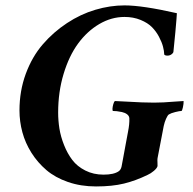

<svg xmlns="http://www.w3.org/2000/svg" viewBox="-20 -671 702 698"><path d="M432.6 -651.4Q498 -651.4 623 -623Q623 -615.2 617.4 -553.2Q611.8 -491.2 610.4 -482.4Q609.4 -477.5 603 -473.1Q596.7 -468.8 588.9 -468.8Q580.1 -468.8 577.1 -472.7Q576.7 -485.8 572.5 -501.7Q568.4 -517.6 558.1 -537.1Q547.9 -556.6 532.5 -572.3Q517.1 -587.9 491 -598.6Q464.8 -609.4 432.6 -609.4Q384.8 -609.4 340.8 -583.5Q296.9 -557.6 263.9 -512.7Q231 -467.8 211.2 -402.3Q191.4 -336.9 191.4 -261.7Q191.4 -232.9 196 -203.6Q200.7 -174.3 212.9 -143.6Q225.1 -112.8 242.9 -89.4Q260.7 -65.9 290.3 -51Q319.8 -36.1 356.4 -36.1Q394.5 -36.1 412.1 -48.8Q419.4 -54.2 421.9 -65.4Q423.3 -71.8 427 -92.5Q430.7 -113.3 436.3 -143.1Q441.9 -172.9 445.3 -191.4Q451.2 -220.7 450.2 -241.2Q449.7 -249.5 442.1 -255.4Q434.6 -261.2 423.3 -263.7Q412.1 -266.1 404.5 -266.8Q397 -267.6 390.6 -267.6Q388.7 -268.6 388.9 -275.6Q389.2 -282.7 391.8 -292Q394.5 -301.3 397.5 -303.7Q412.1 -303.2 441.9 -301.5Q471.7 -299.8 495.6 -298.8Q519.5 -297.9 540 -297.9Q557.1 -297.9 574.7 -298.8Q592.3 -299.8 613.5 -301.5Q634.8 -303.2 647.5 -303.7Q647.9 -294.4 645 -281Q642.1 -267.6 639.6 -267.6Q633.3 -267.6 617.4 -263.7Q601.6 -259.8 593.8 -254.9Q589.4 -252 583.7 -239.3Q578.1 -226.6 575.2 -212.9Q556.2 -113.3 552.7 -95.7Q551.8 -90.8 552.5 -80.1Q553.2 -69.3 552.7 -67.4Q551.3 -60.1 539.6 -50Q527.8 -40 516.6 -35.2Q473.6 -14.2 430.9 -3.7Q388.2 6.8 329.1 6.8Q273.9 6.8 227.3 -9.3Q180.7 -25.4 148.7 -52.7Q116.7 -80.1 94.2 -115.7Q71.8 -151.4 61.3 -190.4Q50.8 -229.5 50.8 -269.5Q50.8 -340.3 73.7 -402.6Q96.7 -464.8 135.3 -509.5Q173.8 -554.2 223.4 -586.9Q272.9 -619.6 326.7 -635.5Q380.4 -651.4 432.6 -651.4Z"/></svg>

Font: Amiri
Style: Bold Slanted
Weight: 700
Italic angle: 9°
Designer: Khaled Hosny
Version: Version 000.107